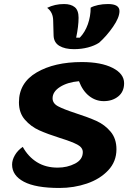

<svg xmlns="http://www.w3.org/2000/svg" viewBox="-20 -908 674 953"><path d="M40 -91Q40 -114 54 -138Q68 -162 93 -179Q120 -130 163.5 -103Q207 -76 266 -76Q314 -76 352.5 -96Q391 -116 391 -153Q391 -176 363.5 -190.5Q336 -205 278 -223Q215 -243 174 -261.5Q133 -280 103.5 -314Q74 -348 74 -400Q74 -497 162 -548.5Q250 -600 386 -600Q482 -600 539 -571Q596 -542 596 -495Q596 -453 567 -429.5Q538 -406 495 -406Q455 -406 422.5 -431.5Q390 -457 372 -505Q315 -500 278 -476.5Q241 -453 241 -420Q241 -395 268 -380.5Q295 -366 356 -346Q418 -326 459 -307.5Q500 -289 529 -254.5Q558 -220 558 -167Q558 -106 517 -62.5Q476 -19 411.5 3Q347 25 275 25Q157 25 98.5 -6Q40 -37 40 -91ZM347 -664Q302 -664 274.5 -680.5Q247 -697 246 -732L244 -804Q244 -847 214 -869Q252 -888 298 -888Q332 -888 351 -872.5Q370 -857 370 -820Q370 -778 358 -721H376Q402 -748 416 -787.5Q430 -827 430 -870Q444 -878 467 -883Q490 -888 516 -888Q573 -888 573 -853Q573 -821 541 -775Q509 -729 472 -696Q449 -681 416.5 -672.5Q384 -664 347 -664Z"/></svg>

Font: Lemonada SemiBold
Style: Regular
Weight: 600
Designer: Mohamed Gaber (Arabic) Eduardo Tunni (Latin)
Foundry: Kief Type Foundry
Version: Version 3.006